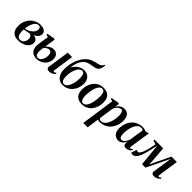

<svg xmlns="http://www.w3.org/2000/svg" viewBox="192 -2211 3814 3814"><g transform="rotate(45 2099.0 -304.0)"><path d="M216.5 10Q166.5 10 129.5 -4Q92.5 -18 68.5 -45.2Q44.5 -72.5 32.8 -111.2Q21 -150 21 -199Q21 -273.5 46 -333.8Q71 -394 113.5 -437.2Q156 -480.5 209.8 -503.8Q263.5 -527 321 -527Q378 -527 412 -512Q446 -497 461.5 -472.8Q477 -448.5 477 -419.5Q477 -388.5 463.2 -362.2Q449.5 -336 424.8 -316Q400 -296 367 -283Q400 -283 426.2 -269Q452.5 -255 467.5 -230.8Q482.5 -206.5 482.5 -175.5Q482.5 -137.5 463.5 -103.8Q444.5 -70 409.2 -44.2Q374 -18.5 325.2 -4.2Q276.5 10 216.5 10ZM238 -24.5Q270.5 -24.5 296.5 -41.2Q322.5 -58 338 -88Q353.5 -118 354 -157.5Q354.5 -185 346.8 -204Q339 -223 324.5 -234.8Q310 -246.5 290.5 -252.5Q280 -250 266.8 -246.2Q253.5 -242.5 238 -238.8Q222.5 -235 205 -232Q193 -230.5 179.8 -228.8Q166.5 -227 151 -226Q150 -215.5 149.2 -203.2Q148.5 -191 148.5 -176.5Q148.5 -134 157.8 -99.5Q167 -65 186.8 -44.8Q206.5 -24.5 238 -24.5ZM152.5 -252Q177 -255.5 198.2 -262.2Q219.5 -269 237.2 -277.5Q255 -286 268 -295Q293.5 -312 313.8 -332.2Q334 -352.5 345.8 -376.5Q357.5 -400.5 357.5 -428.5Q357.5 -461 344.8 -477.8Q332 -494.5 304 -494.5Q274.5 -494.5 249 -477Q223.5 -459.5 203.5 -427Q183.5 -394.5 170.5 -350Q157.5 -305.5 152.5 -252Z M1091.5 11Q1072 11 1056 4.2Q1040 -2.5 1031.2 -17.8Q1022.5 -33 1026 -58Q1026.5 -64.5 1029 -81.2Q1031.5 -98 1035.5 -123.2Q1039.5 -148.5 1044.5 -181Q1049.5 -213.5 1055.2 -252Q1061 -290.5 1067.2 -333.2Q1073.5 -376 1079.8 -421.8Q1086 -467.5 1092.5 -515.5H1217L1153.5 -83.5Q1151 -64.5 1156.5 -57.8Q1162 -51 1170.5 -51Q1181.5 -51 1191.8 -56.5Q1202 -62 1216.5 -77L1227.5 -54Q1216 -39 1197 -24Q1178 -9 1151.8 1Q1125.5 11 1091.5 11ZM737.5 11Q693 11 656.5 -3.2Q620 -17.5 595.5 -47.5Q571 -77.5 561.8 -124.8Q552.5 -172 562.5 -237.5L596.5 -454L538.5 -476L542 -495.5L701.5 -524.5L726 -510L690.5 -281.5Q706.5 -302 731.8 -322Q757 -342 787.8 -355Q818.5 -368 851.5 -368Q891.5 -368 921.5 -351.8Q951.5 -335.5 968.5 -303.2Q985.5 -271 985.5 -221.5Q985.5 -171.5 965.8 -129Q946 -86.5 911.5 -55Q877 -23.5 832.2 -6.2Q787.5 11 737.5 11ZM744.5 -21.5Q778.5 -21.5 805.2 -45.5Q832 -69.5 847.2 -110.8Q862.5 -152 862.5 -202.5Q862.5 -247.5 844.2 -274Q826 -300.5 792.5 -300.5Q773.5 -300.5 753.5 -292Q733.5 -283.5 715.8 -270Q698 -256.5 685 -241Q681 -222 678.2 -199.5Q675.5 -177 673.5 -152Q671 -106.5 679.2 -77.5Q687.5 -48.5 704.5 -35Q721.5 -21.5 744.5 -21.5Z M1802 -862 1799.5 -842.5Q1792.5 -798 1780.5 -766.2Q1768.5 -734.5 1745 -715Q1721.5 -695.5 1679 -686Q1669.5 -684 1658 -682Q1646.5 -680 1634 -678Q1612 -673.5 1584 -668.5Q1556 -663.5 1525.5 -653.8Q1495 -644 1465 -624.5Q1435.5 -605.5 1408.8 -564.5Q1382 -523.5 1363.5 -467.5Q1345 -411.5 1339 -345.5Q1364 -390 1398.5 -425Q1433 -460 1476.8 -480.5Q1520.5 -501 1572 -501Q1630 -501 1671.5 -477.5Q1713 -454 1735.5 -409.8Q1758 -365.5 1758 -302.5Q1758 -244 1739 -188Q1720 -132 1683.2 -86.8Q1646.5 -41.5 1593.2 -15Q1540 11.5 1471.5 11.5Q1426.5 11.5 1390.2 -5.8Q1354 -23 1328 -55.2Q1302 -87.5 1288 -133.2Q1274 -179 1274 -236Q1274 -321 1291 -396.2Q1308 -471.5 1337.5 -533.5Q1367 -595.5 1404.8 -642Q1442.5 -688.5 1484.5 -715.5Q1520.5 -739 1557.2 -751.5Q1594 -764 1628.5 -771.8Q1663 -779.5 1692.5 -788Q1722 -796.5 1744 -811.5Q1766 -826.5 1777 -854L1780 -862ZM1551.5 -467Q1520 -467 1492.5 -442Q1465 -417 1444.5 -374.2Q1424 -331.5 1412.5 -278.5Q1401 -225.5 1401 -169.5Q1401 -122.5 1409 -89Q1417 -55.5 1434.8 -37.5Q1452.5 -19.5 1482 -19.5Q1514 -19.5 1540.2 -46.2Q1566.5 -73 1585.5 -117Q1604.5 -161 1614.8 -213.8Q1625 -266.5 1625 -319Q1624.5 -397 1606.8 -432Q1589 -467 1551.5 -467Z M2093 -527Q2162 -527 2207 -501.5Q2252 -476 2274 -428.8Q2296 -381.5 2296 -315.5Q2296 -251.5 2277.5 -192.5Q2259 -133.5 2222.8 -87.2Q2186.5 -41 2133.5 -14.2Q2080.5 12.5 2012 12.5Q1943.5 12.5 1898.5 -13.2Q1853.5 -39 1831.8 -86.5Q1810 -134 1809.5 -197.5Q1809.5 -263.5 1828.5 -322.8Q1847.5 -382 1884 -428Q1920.5 -474 1973.2 -500.5Q2026 -527 2093 -527ZM2087 -496Q2056.5 -496 2032.8 -475.2Q2009 -454.5 1992 -419.8Q1975 -385 1964 -342Q1953 -299 1947.8 -254Q1942.5 -209 1942.5 -168.5Q1942.5 -121.5 1950.8 -88Q1959 -54.5 1976.2 -36.5Q1993.5 -18.5 2020 -18.5Q2050 -18.5 2073.5 -39.2Q2097 -60 2114 -95Q2131 -130 2142 -173Q2153 -216 2158.2 -260.8Q2163.5 -305.5 2163.5 -345.5Q2163.5 -389.5 2157 -423.2Q2150.5 -457 2134 -476.5Q2117.5 -496 2087 -496Z M2299 253.5 2401 -455.5 2344.5 -476.5 2347.5 -495.5 2511.5 -524.5 2530.5 -510 2518 -418Q2533.5 -449.5 2558.8 -474Q2584 -498.5 2615.2 -512.8Q2646.5 -527 2680 -527Q2727.5 -527 2762 -505.2Q2796.5 -483.5 2814.8 -440.8Q2833 -398 2833 -335.5Q2833 -284 2819.5 -234Q2806 -184 2779.8 -139.8Q2753.5 -95.5 2715.2 -61.8Q2677 -28 2626.8 -8.5Q2576.5 11 2515.5 11Q2501.5 11 2486.5 8.8Q2471.5 6.5 2458 3.5L2421 253.5ZM2465.5 -47.5Q2473 -36 2486.8 -28.2Q2500.5 -20.5 2521.5 -20.5Q2558.5 -20.5 2587.2 -40.8Q2616 -61 2637.2 -95.2Q2658.5 -129.5 2672.5 -172.2Q2686.5 -215 2693.2 -260.8Q2700 -306.5 2700 -349.5Q2700 -389.5 2693.5 -417.2Q2687 -445 2673 -459.5Q2659 -474 2636 -474Q2611 -474 2585 -456Q2559 -438 2538.8 -410.2Q2518.5 -382.5 2509.5 -351.5Z M3300 -86Q3297 -65.5 3302.2 -58Q3307.5 -50.5 3318 -50.5Q3327.5 -50.5 3339.2 -56.8Q3351 -63 3363.5 -77.5L3375 -55Q3365 -41.5 3346.8 -26Q3328.5 -10.5 3303 0.2Q3277.5 11 3245.5 11Q3208.5 11 3193 -10.8Q3177.5 -32.5 3181 -65L3188 -111.5Q3176.5 -81.5 3153.5 -53.5Q3130.5 -25.5 3100 -7.2Q3069.5 11 3033.5 11Q2989.5 11 2953.8 -10.5Q2918 -32 2897.2 -73.5Q2876.5 -115 2876.5 -175.5Q2876.5 -229 2889.8 -280Q2903 -331 2929 -375.2Q2955 -419.5 2993 -453Q3031 -486.5 3081 -505.8Q3131 -525 3192 -525Q3221.5 -525 3246.8 -518.8Q3272 -512.5 3293 -502.5L3366.5 -521.5ZM3236.5 -470.5Q3231.5 -480.5 3219 -488Q3206.5 -495.5 3187 -495.5Q3148.5 -495.5 3119.2 -475Q3090 -454.5 3069 -420Q3048 -385.5 3034.8 -342.5Q3021.5 -299.5 3015.2 -254Q3009 -208.5 3009 -166.5Q3009 -121 3017.2 -94.2Q3025.5 -67.5 3039.8 -56Q3054 -44.5 3072 -44.5Q3089.5 -44.5 3107.5 -54.8Q3125.5 -65 3141.8 -83.8Q3158 -102.5 3171.2 -127.5Q3184.5 -152.5 3192 -181Z M4036.5 11Q4003.5 11 3984.5 -7Q3965.5 -25 3971 -60.5L4006.5 -301L4033 -473.5L3957.5 -316.5L3800 7H3704L3672.5 -313L3658 -471.5Q3644.5 -405.5 3631 -346.5Q3617.5 -287.5 3603.8 -236.5Q3590 -185.5 3575.2 -144.8Q3560.5 -104 3544 -74.5Q3521 -32 3494 -12Q3467 8 3433.5 8Q3425.5 8 3416.2 6.2Q3407 4.5 3400 2.2Q3393 0 3390.5 -2.5L3426 -119Q3430.5 -117 3439 -114Q3447.5 -111 3457.5 -109Q3467.5 -107 3475 -107Q3481.5 -107 3488.2 -110.5Q3495 -114 3501.8 -120.8Q3508.5 -127.5 3515.5 -137.5Q3522.5 -147.5 3529.5 -160Q3543 -181.5 3555.2 -217.2Q3567.5 -253 3578.5 -295.8Q3589.5 -338.5 3598.2 -381.5Q3607 -424.5 3613.5 -459.5L3527.5 -489.5L3532.5 -512.5H3777L3803.5 -190.5L3809.5 -90L3856 -190.5L4010.5 -512.5H4161.5L4099.5 -84.5Q4097.5 -72.5 4099.5 -65Q4101.5 -57.5 4106 -54Q4110.5 -50.5 4116 -50.5Q4126 -50.5 4138.5 -57Q4151 -63.5 4164.5 -77.5L4175.5 -54.5Q4165 -41.5 4145.2 -26.2Q4125.5 -11 4098 0Q4070.5 11 4036.5 11Z"/></g></svg>

Font: Merriweather 120pt SemiBold
Style: Italic
Weight: 600
Italic angle: -7.8°
Version: Version 2.101